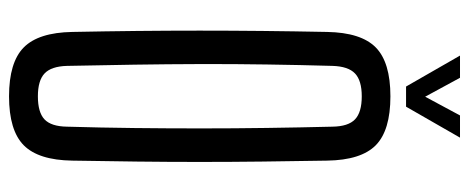

<svg xmlns="http://www.w3.org/2000/svg" viewBox="-316 -680 1003 410"><g transform="rotate(90 185.0 -474.5)"><path d="M185.2 7.2Q112.6 7.2 80.8 -24.2Q49 -55.6 47.7 -127.8Q46.3 -197.9 45.6 -265.4Q44.9 -332.9 44.9 -399.9Q44.9 -466.9 45.6 -534.4Q46.3 -601.9 47.7 -672Q49 -744.5 80.8 -775.9Q112.6 -807.2 185.2 -807.2Q257.9 -807.2 289.7 -775.9Q321.4 -744.5 322.5 -672Q323.7 -601.7 324.5 -534Q325.3 -466.3 325.3 -399.6Q325.3 -332.8 324.5 -265.3Q323.7 -197.9 322.5 -127.8Q321.4 -55.6 289.7 -24.2Q257.9 7.2 185.2 7.2ZM185.2 -54.4Q219.5 -54.4 234.5 -68.6Q249.5 -82.9 250 -116.5Q252.1 -188.6 252.9 -259.9Q253.7 -331.2 253.7 -402.1Q253.7 -472.9 252.7 -543.3Q251.7 -613.6 250 -683.3Q249.5 -717.2 234.4 -731.6Q219.3 -746 185.2 -746Q151.5 -746 136.4 -731.6Q121.2 -717.2 120.2 -683.3Q118.2 -613.6 117.2 -543.3Q116.1 -472.9 116.3 -402.1Q116.5 -331.2 117.6 -259.9Q118.6 -188.6 120.2 -116.5Q121.2 -82.9 136.4 -68.6Q151.5 -54.4 185.2 -54.4ZM164.3 -840.6 98.2 -955.8H145.6L186 -881.4L226 -955.8H273.4L207.3 -840.6Z"/></g></svg>

Font: Big Shoulders Thin
Style: Regular
Weight: 100
Designer: Patric King
Foundry: XO Type Co
Version: Version 2.002